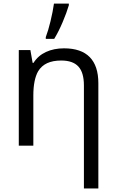

<svg xmlns="http://www.w3.org/2000/svg" viewBox="-20 -817 652 1077"><path d="M323.7 -477.5Q276.4 -477.5 244.4 -462.6Q212.4 -447.8 193.8 -417Q167 -369.6 167 -281.2V0H85.4V-536.1H150.4L163.1 -464.4H168Q193.4 -504.9 237.8 -525.4Q282.2 -545.9 338.9 -545.9Q435.1 -545.9 483.4 -496.6Q531.7 -447.3 531.7 -350.1V240.2H450.7V-337.4Q450.7 -410.2 419.7 -443.8Q388.7 -477.5 323.7 -477.5ZM282.7 -796.9H366.2V-787.6Q354 -746.1 331.5 -693.1Q309.1 -640.1 284.2 -599.1H236.8V-608.9Q250.5 -644.5 263.4 -698.2Q276.4 -752 282.7 -796.9Z"/></svg>

Font: Viking Open Sans
Style: Regular
Weight: 400
Foundry: Ascender Corporation
Version: Version 2.001